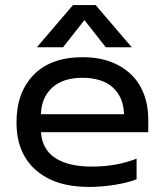

<svg xmlns="http://www.w3.org/2000/svg" viewBox="-20 -720 648 755"><path d="M125 -534.2 267.1 -700.2H356L498 -534.2H396L312 -641.1L228 -534.2ZM329.1 15.1Q196.3 15.1 120.6 -51.5Q44.9 -118.2 44.9 -238.8Q44.9 -356.4 112.5 -425.8Q180.2 -495.1 305.2 -495.1Q387.7 -495.1 446.8 -462.6Q505.9 -430.2 534.4 -375.5Q563 -320.8 563 -250V-200.2H141.1Q146 -131.3 198.2 -98.1Q250.5 -64.9 340.8 -64.9Q438.5 -64.9 517.1 -96.2V-15.1Q484.9 -2 432.4 6.6Q379.9 15.1 329.1 15.1ZM141.1 -271H467.8Q465.3 -338.9 423.3 -376.5Q381.3 -414.1 303.2 -414.1Q227.1 -414.1 184.8 -375Q142.6 -335.9 141.1 -271Z"/></svg>

Font: Prompt
Style: Regular
Weight: 400
Designer: Katatrad Team
Foundry: CadsonDemak
Version: Version 1.000;PS 001.000;hotconv 1.0.88;makeotf.lib2.5.64775